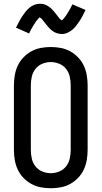

<svg xmlns="http://www.w3.org/2000/svg" viewBox="-20 -993 540 1021"><path d="M250 8Q223 8 196.5 3Q170 -2 146.5 -15Q123 -28 104 -48Q85 -68 74 -92Q63 -116 58.5 -143Q54 -170 54 -196V-539Q54 -565 58.5 -592Q63 -619 74 -643Q85 -667 104 -687Q123 -707 146.5 -720Q170 -733 196.5 -738Q223 -743 250 -743Q277 -743 303.5 -738Q330 -733 353.5 -720Q377 -707 396 -687Q415 -667 426 -643Q437 -619 441.5 -592Q446 -565 446 -539V-196Q446 -170 441.5 -143Q437 -116 426 -92Q415 -68 396 -48Q377 -28 353.5 -15Q330 -2 303.5 3Q277 8 250 8ZM250 -72Q273 -72 295 -81Q317 -90 331.5 -108.5Q346 -127 351 -150Q356 -173 356 -196V-539Q356 -562 351 -585Q346 -608 331.5 -626.5Q317 -645 295 -654Q273 -663 250 -663Q227 -663 205 -654Q183 -645 168.5 -626.5Q154 -608 149 -585Q144 -562 144 -539V-196Q144 -173 149 -150Q154 -127 168.5 -108.5Q183 -90 205 -81Q227 -72 250 -72ZM308 -812Q303 -812 298 -813Q293 -814 288.5 -815Q284 -816 279.5 -817.5Q275 -819 270.5 -821.5Q266 -824 262 -826.5Q258 -829 254.5 -832Q251 -835 247 -838.5Q243 -842 240 -846Q237 -850 233.5 -853.5Q230 -857 227.5 -860.5Q225 -864 222 -867.5Q219 -871 215.5 -875.5Q212 -880 208.5 -884.5Q205 -889 202.5 -892Q200 -895 195.5 -897.5Q191 -900 191 -904H194Q194 -903 191 -901Q188 -899 185.5 -896Q183 -893 181 -890.5Q179 -888 177.5 -886.5Q176 -885 174.5 -883Q173 -881 171.5 -879Q170 -877 168.5 -874.5Q167 -872 165.5 -869.5Q164 -867 162 -864.5Q160 -862 158.5 -859Q157 -856 155 -853Q153 -850 151 -846.5Q149 -843 147 -839.5Q145 -836 143 -832Q141 -828 139 -824Q137 -820 135 -815L65 -846Q74 -864 82 -879Q90 -894 98.5 -906.5Q107 -919 115 -929.5Q123 -940 135 -950.5Q147 -961 161.5 -967Q176 -973 192 -973Q197 -973 202 -972.5Q207 -972 211.5 -971Q216 -970 220.5 -968Q225 -966 229.5 -964Q234 -962 238 -959Q242 -956 245.5 -953.5Q249 -951 253 -947Q257 -943 260 -939.5Q263 -936 266.5 -932.5Q270 -929 272.5 -925.5Q275 -922 278 -918.5Q281 -915 284.5 -910Q288 -905 291.5 -901Q295 -897 297.5 -893.5Q300 -890 304.5 -888Q309 -886 309 -882H306Q306 -883 309 -885Q312 -887 314.5 -889.5Q317 -892 319 -894.5Q321 -897 322.5 -899Q324 -901 325.5 -903Q327 -905 328.5 -907Q330 -909 331.5 -911Q333 -913 334.5 -915.5Q336 -918 338 -921Q340 -924 341.5 -927Q343 -930 345 -933Q347 -936 349 -939.5Q351 -943 353 -946.5Q355 -950 357 -954Q359 -958 361 -962Q363 -966 365 -970L435 -940Q426 -922 418 -906.5Q410 -891 401.5 -879Q393 -867 385 -856Q377 -845 365 -835Q353 -825 338.5 -818.5Q324 -812 308 -812Z"/></svg>

Font: Iosevka Custom Medium
Style: Regular
Weight: 500
Monospace: yes
Designer: Belleve Invis
Foundry: Belleve Invis
Version: Version 32.5.0; ttfautohint (v1.8.4)